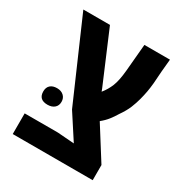

<svg xmlns="http://www.w3.org/2000/svg" viewBox="-152 -738 794 845"><g transform="rotate(30 245.0 -315.0)"><path d="M33.2 0V-105H202.1L286.6 -98.6L205.1 -224.1L28.3 -629.9H163.6L273.4 -371.1L278.8 -356.9Q298.3 -380.9 310.1 -409.9Q321.8 -439 326.7 -491.7L338.9 -629.4H468.8L462.9 -566.4Q460.9 -529.3 458.5 -504.2Q456.1 -479 452.4 -458.5Q448.7 -438 442.4 -414.1Q436.5 -391.6 426.3 -366.2Q416 -340.8 394.5 -310.1Q383.8 -292 370.1 -274.4Q356.4 -256.8 336.4 -240.7L439.5 -77.1V0ZM100.6 -188Q55.7 -188 55.7 -230Q55.7 -250.5 67.9 -261.5Q80.1 -272.5 101.6 -272.5Q123 -272.5 135.7 -260.7Q148.4 -249 148.4 -230Q148.4 -210.4 135.5 -199.2Q122.6 -188 100.6 -188Z"/></g></svg>

Font: Open Sans Condensed
Style: Regular
Weight: 400
Width: 3
Designer: Monotype Design Team
Foundry: Monotype Imaging Inc.
Version: Version 3.000